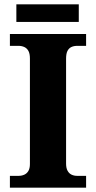

<svg xmlns="http://www.w3.org/2000/svg" viewBox="-20 -872 446 892"><path d="M26 0V-55H66Q81 -55 93 -60.5Q105 -66 112 -78Q119 -90 119 -110V-600Q119 -623 112 -635.5Q105 -648 93 -653.5Q81 -659 66 -659H26V-714H380V-659H339Q323 -659 311.5 -653.5Q300 -648 293.5 -635.5Q287 -623 287 -599V-112Q287 -91 294 -78.5Q301 -66 312.5 -60.5Q324 -55 339 -55H380V0ZM56 -770V-852H346V-770Z"/></svg>

Font: Noto Serif Hentaigana EL
Style: Regular
Weight: 400
Designer: Kazuhiro Yamada
Foundry: nipponia
Version: Version 1.000